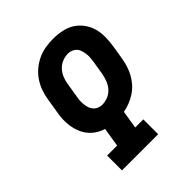

<svg xmlns="http://www.w3.org/2000/svg" viewBox="-203 -875 1006 1006"><g transform="rotate(-45 300.0 -371.5)"><path d="M389 0H121V-110H195L212 -216Q189 -223 168.5 -236Q148 -249 132.5 -267.5Q117 -286 107.5 -309Q98 -332 94 -356.5Q90 -381 91 -407Q92 -433 97 -459L110 -538Q114 -566 124 -593.5Q134 -621 150.5 -645.5Q167 -670 190.5 -689.5Q214 -709 241 -721.5Q268 -734 296.5 -738.5Q325 -743 352 -743Q385 -743 417 -736.5Q449 -730 474.5 -714Q500 -698 518.5 -673Q537 -648 545.5 -618Q554 -588 553.5 -555.5Q553 -523 548 -490L535 -411Q531 -388 523.5 -364.5Q516 -341 504 -319.5Q492 -298 475 -279Q458 -260 436.5 -246Q415 -232 392 -223Q369 -214 345 -210L329 -110H389ZM292 -316Q313 -316 334 -324.5Q355 -333 370 -350Q385 -367 393 -387.5Q401 -408 405 -429L418 -508Q420 -522 421 -536.5Q422 -551 420 -564.5Q418 -578 414 -591Q410 -604 401 -613.5Q392 -623 379.5 -628Q367 -633 353 -633Q332 -633 311 -624.5Q290 -616 274.5 -599Q259 -582 251 -561.5Q243 -541 240 -520L227 -441Q224 -427 223.5 -413Q223 -399 224.5 -385Q226 -371 230.5 -358.5Q235 -346 244 -336Q253 -326 265.5 -321Q278 -316 292 -316Z"/></g></svg>

Font: Iosevka HT Extrabold Extended
Style: Italic
Weight: 800
Width: 7
Italic angle: -9°
Monospace: yes
Designer: Belleve Invis
Foundry: Belleve Invis
Version: Version 32.3.0; ttfautohint (v1.8.4)